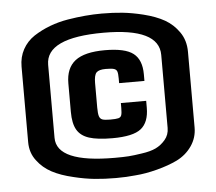

<svg xmlns="http://www.w3.org/2000/svg" viewBox="-49 -713 876 778"><g transform="rotate(-5 388.5 -324.5)"><path d="M221 -9Q169 -21 133.5 -40Q98 -59 75 -90Q50 -122 50 -166V-473Q50 -512 67 -543Q84 -574 114 -594Q176 -634 254 -647Q327 -659 392 -659Q438 -659 476.5 -655Q515 -651 560 -640Q612 -627 646 -607.5Q680 -588 703 -555Q727 -521 727 -474V-166Q727 -125 704 -91.5Q681 -58 643 -39Q608 -22 560.5 -9.5Q513 3 472 6Q436 10 392 10Q346 10 306 6Q266 2 221 -9ZM504 -80Q540 -85 562 -95.5Q584 -106 601 -126Q618 -146 618 -174V-471Q618 -581 393 -581Q158 -581 158 -471V-174Q158 -72 394 -72Q430 -72 451 -73.5Q472 -75 504 -80ZM233 -273V-389Q233 -451 271 -480.5Q309 -510 392 -510Q474 -510 507.5 -484Q541 -458 541 -399V-372H438V-391Q438 -411 435 -419.5Q432 -428 422 -431Q412 -434 389 -434Q361 -434 351 -423.5Q341 -413 341 -381V-281Q341 -257 344.5 -246Q348 -235 357.5 -231.5Q367 -228 389 -228Q413 -228 422.5 -230.5Q432 -233 435 -241.5Q438 -250 438 -271V-291H541V-263Q541 -204 508.5 -178Q476 -152 392 -152Q331 -152 297 -163Q263 -174 248 -200Q233 -226 233 -273Z"/></g></svg>

Font: Play
Style: Bold
Weight: 700
Designer: Jonas Hecksher (Cyrillic expansion: Cyreal)
Foundry: Jonas Hecksher, Playtype, e-types AS
Version: Version 2.101; ttfautohint (v1.5.65-e2d9)